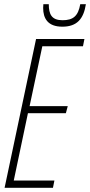

<svg xmlns="http://www.w3.org/2000/svg" viewBox="-20 -901 432 921"><path d="M279 -773C349 -773 381 -810 392 -881H365C355 -824 331 -804 280 -804C228 -804 214 -832 214 -881H188C188 -876 187 -871 187 -863C187 -813 209 -773 279 -773ZM2 0H234L241 -35H46L114 -358H296L305 -392H122L183 -679H378L385 -714H153Z"/></svg>

Font: Noto Sans ExtraCondensed ExtraLight
Style: Italic
Weight: 200
Width: 2
Italic angle: -12°
Designer: Monotype Design Team
Foundry: Monotype Imaging Inc.
Version: Version 2.013